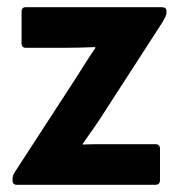

<svg xmlns="http://www.w3.org/2000/svg" viewBox="-20 -514 499 534"><path d="M27 0Q15 0 15 -12V-15Q15 -25 19 -32L188 -292Q202 -314 216.5 -337Q231 -360 245 -380V-383Q222 -382 199 -381.5Q176 -381 153 -381H52Q40 -381 40 -394V-482Q40 -494 52 -494H430Q443 -494 443 -483V-479Q443 -474 440.5 -468.5Q438 -463 433 -454L274 -208Q259 -184 243 -161Q227 -138 210 -114V-112Q237 -113 257.5 -113Q278 -113 303 -113H412Q425 -113 425 -100V-13Q425 0 412 0Z"/></svg>

Font: Sofia Sans Semi Condensed ExtraBold
Style: Regular
Weight: 800
Designer: Botio Nikoltchev, Ani Petrova
Foundry: lettersoup
Version: Version 4.100